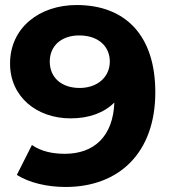

<svg xmlns="http://www.w3.org/2000/svg" viewBox="-20 -732 677 764"><path d="M285 -712C137 -712 20 -622 20 -479C20 -347 126 -261 261 -261C334 -261 394 -283 435 -324C430 -189 354 -120 238 -120C190 -120 145 -129 107 -155L47 -36C96 -5 167 12 241 12C453 12 598 -123 598 -365C598 -591 479 -712 285 -712ZM297 -382C225 -382 178 -423 178 -487C178 -551 226 -591 295 -591C372 -591 417 -547 417 -487C417 -426 368 -382 297 -382Z"/></svg>

Font: Montserrat Lite
Style: Bold
Weight: 700
Designer: Julieta Ulanovsky
Foundry: Julieta Ulanovsky
Version: Version 7.200;PS 007.200;hotconv 1.0.88;makeotf.lib2.5.64775